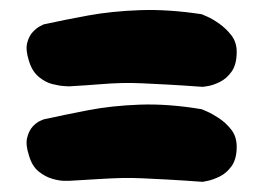

<svg xmlns="http://www.w3.org/2000/svg" viewBox="-20 -477 519 378"><path d="M446 -188Q446 -164 436 -150Q426 -136 412.5 -129.5Q399 -123 389 -121Q379 -119 379 -119Q338 -122 310 -123.5Q282 -125 260 -126Q238 -127 218.5 -126.5Q199 -126 175 -124.5Q151 -123 116 -121Q116 -121 106.5 -121Q97 -121 83 -125Q69 -129 56 -139.5Q43 -150 37 -171Q30 -192 33.5 -206Q37 -220 44.5 -228Q52 -236 59 -239Q66 -242 66 -242Q107 -251 153.5 -260Q200 -269 255.5 -271Q311 -273 377 -262Q377 -262 387.5 -257.5Q398 -253 411.5 -244Q425 -235 435.5 -221.5Q446 -208 446 -188ZM446 -375Q446 -350 436 -336Q426 -322 412.5 -315.5Q399 -309 389 -307.5Q379 -306 379 -306Q338 -309 310 -310.5Q282 -312 260 -313Q238 -314 218.5 -313.5Q199 -313 175 -311Q151 -309 116 -307Q116 -307 106.5 -307.5Q97 -308 83 -311.5Q69 -315 56 -326Q43 -337 37 -357Q30 -379 33.5 -392.5Q37 -406 44.5 -414Q52 -422 59 -425.5Q66 -429 66 -429Q107 -438 153.5 -446.5Q200 -455 255.5 -457Q311 -459 377 -449Q377 -449 387.5 -444.5Q398 -440 411.5 -430.5Q425 -421 435.5 -407.5Q446 -394 446 -375Z"/></svg>

Font: Sour Gummy Black ExtraBold
Style: Regular
Weight: 800
Version: Version 1.000